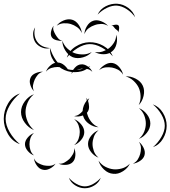

<svg xmlns="http://www.w3.org/2000/svg" viewBox="-121 -887 908 1023"><path d="M235 -580Q247 -617 282 -639Q317 -661 355 -662Q394 -663 429.5 -643Q465 -623 480 -587Q454 -616 420 -634.5Q386 -653 355 -652Q325 -651 292 -630.5Q259 -610 235 -580ZM124 -505Q130 -523 148 -538.5Q166 -554 185 -554Q205 -554 222.5 -538.5Q240 -523 247 -505Q235 -520 218 -525Q201 -530 185 -530Q170 -530 153 -525Q136 -520 124 -505ZM407 -513Q418 -530 439 -542.5Q460 -555 480 -551Q500 -547 515.5 -528Q531 -509 535 -489Q524 -507 508 -515.5Q492 -524 476 -527Q460 -530 441.5 -528Q423 -526 407 -513ZM259 -493Q263 -510 278 -526.5Q293 -543 311 -544Q328 -546 346 -533.5Q364 -521 371 -504Q359 -517 343 -519.5Q327 -522 313 -521Q299 -519 284 -513.5Q269 -508 259 -493ZM60 -401Q47 -414 40.5 -435Q34 -456 42 -473Q49 -489 69.5 -497.5Q90 -506 108 -505Q90 -500 80 -488Q70 -476 64 -463Q58 -449 55 -433.5Q52 -418 60 -401ZM548 -480Q574 -482 601.5 -468Q629 -454 640 -430Q651 -406 644 -376Q637 -346 618 -327Q629 -351 628 -375.5Q627 -400 618 -420Q609 -439 591 -456Q573 -473 548 -480ZM-15 -119Q-55 -133 -78 -172Q-101 -211 -101 -254Q-101 -297 -78 -336Q-55 -375 -15 -389Q-48 -362 -69.5 -325Q-91 -288 -91 -254Q-91 -220 -69.5 -183Q-48 -146 -15 -119ZM60 -194Q32 -205 11.5 -232.5Q-9 -260 -9 -290Q-9 -320 11.5 -347.5Q32 -375 60 -385Q37 -366 26 -340Q15 -314 15 -290Q15 -266 26 -240Q37 -214 60 -194ZM404 -209Q378 -210 353.5 -227Q329 -244 322 -269L321 -272Q297 -263 274 -268Q289 -270 300 -277.5Q311 -285 319 -295Q321 -326 341 -351Q341 -359 339 -366Q343 -361 345 -355Q350 -360 355 -364Q351 -357 348 -350Q353 -335 353.5 -319Q354 -303 346 -291Q344 -288 342 -286Q343 -281 345 -276Q351 -256 365.5 -237.5Q380 -219 404 -209ZM693 -331Q727 -319 747 -286Q767 -253 767 -217Q767 -181 747.5 -148Q728 -115 694 -103Q721 -126 739 -157.5Q757 -189 757 -217Q757 -246 739 -277Q721 -308 693 -331ZM619 -311Q643 -302 661.5 -278.5Q680 -255 680 -229Q680 -203 661.5 -179.5Q643 -156 619 -147Q639 -164 647.5 -186Q656 -208 656 -229Q656 -250 647.5 -272Q639 -294 619 -311ZM274 -252Q294 -245 311 -225Q328 -205 328 -183Q328 -161 311 -141Q294 -121 274 -114Q291 -128 297.5 -147Q304 -166 304 -183Q304 -201 297.5 -219.5Q291 -238 274 -252ZM404 -47Q382 -55 365 -76Q348 -97 348 -120Q348 -143 365 -164Q382 -185 404 -193Q386 -178 379 -158Q372 -138 372 -120Q372 -102 379 -82Q386 -62 404 -47ZM60 -59Q42 -65 27 -82.5Q12 -100 12 -119Q12 -137 27 -154.5Q42 -172 60 -178Q46 -166 41 -150Q36 -134 36 -119Q36 -104 41 -87.5Q46 -71 60 -59ZM619 -131Q634 -120 644 -99.5Q654 -79 649 -60Q644 -42 625 -29.5Q606 -17 587 -15Q604 -23 613 -37.5Q622 -52 626 -67Q630 -81 630 -98Q630 -115 619 -131ZM274 -98Q282 -81 280.5 -58.5Q279 -36 266 -23Q253 -10 230.5 -8.5Q208 -7 191 -15Q209 -13 223.5 -21.5Q238 -30 249 -40Q259 -51 267.5 -65.5Q276 -80 274 -98ZM175 -15Q165 1 144.5 11.5Q124 22 106 17Q88 13 75 -5.5Q62 -24 60 -43Q68 -26 82.5 -18Q97 -10 112 -6Q126 -3 143 -3.5Q160 -4 175 -15ZM571 -15Q560 9 534 25.5Q508 42 482 39Q455 37 433 16Q411 -5 404 -31Q419 -9 441 2Q463 13 484 15Q505 17 528.5 10.5Q552 4 571 -15ZM416 60Q407 85 382.5 100.5Q358 116 331 116Q304 116 279.5 100.5Q255 85 246 60Q263 80 286.5 93Q310 106 331 106Q352 106 375.5 93Q399 80 416 60ZM399 -809Q412 -838 442 -853.5Q472 -869 504 -867Q535 -865 562.5 -845Q590 -825 599 -795Q581 -821 554.5 -838Q528 -855 503 -857Q478 -859 449.5 -845.5Q421 -832 399 -809ZM181 -750Q194 -768 218 -778Q242 -788 263 -782Q284 -776 298.5 -754.5Q313 -733 315 -711Q306 -731 289.5 -742.5Q273 -754 256 -759Q239 -764 219 -763Q199 -762 181 -750ZM329 -705Q329 -726 342 -747.5Q355 -769 375 -776Q394 -783 417.5 -774Q441 -765 455 -749Q437 -760 417.5 -759.5Q398 -759 383 -753Q367 -748 351.5 -736.5Q336 -725 329 -705ZM472 -750Q479 -753 491.5 -755Q504 -757 510 -752Q515 -746 513.5 -733.5Q512 -721 509 -714Q509 -722 503 -726Q497 -730 493 -734Q488 -739 484 -745Q480 -751 472 -750ZM211 -670Q197 -668 179 -673Q161 -678 154 -690Q147 -703 151.5 -721Q156 -739 165 -750Q160 -736 164.5 -724Q169 -712 175 -702Q181 -692 189 -682.5Q197 -673 211 -670ZM146 -631Q125 -625 103.5 -633.5Q82 -642 69 -659Q57 -676 55.5 -699.5Q54 -723 66 -741Q55 -696 77 -665Q99 -634 146 -631ZM498 -702Q506 -681 500 -654Q494 -627 476 -613Q458 -598 431 -598Q404 -598 384 -610Q407 -606 427 -613Q447 -620 461 -631Q476 -643 487 -661Q498 -679 498 -702ZM368 -610Q351 -590 321.5 -581.5Q292 -573 267 -582Q243 -592 227 -618Q211 -644 211 -670Q220 -645 238 -628.5Q256 -612 276 -604Q296 -597 320.5 -597Q345 -597 368 -610ZM360 -535Q334 -508 295 -503.5Q256 -499 222 -514Q188 -529 165.5 -561.5Q143 -594 146 -631Q156 -596 177.5 -565.5Q199 -535 226 -523Q253 -511 290 -515Q327 -519 360 -535Z"/></svg>

Font: Rubik Puddles
Style: Regular
Weight: 400
Designer: Hubert and Fischer, NaN
Foundry: Hubert and Fischer, NaN
Version: Version 2.200